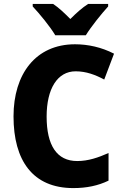

<svg xmlns="http://www.w3.org/2000/svg" viewBox="-20 -950 630 980"><path d="M262 -770H418C445 -814 499 -881 532 -917V-930H430C399 -910 372 -886 339 -853C307 -885 281 -910 251 -930H147V-917C181 -881 237 -813 262 -770ZM366 -586C420 -586 467 -568 512 -544L562 -676C498 -709 429 -724 363 -724C162 -724 49 -572 49 -356C49 -131 147 10 354 10C422 10 480 -2 534 -28V-169C482 -146 431 -128 374 -128C270 -128 218 -208 218 -355C218 -497 273 -586 366 -586Z"/></svg>

Font: Noto Sans Lao SemiCondensed ExtraBold
Style: Regular
Weight: 800
Width: 4
Designer: Monotype Design Team
Foundry: Monotype Imaging Inc.
Version: Version 2.003